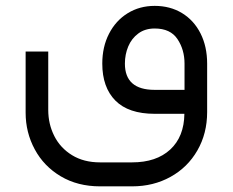

<svg xmlns="http://www.w3.org/2000/svg" viewBox="-20 -393 804 663"><path d="M695.3 -173.3V-6Q695.3 68 661.5 126.6Q627.8 185.2 568.7 217.8Q509.7 250.5 436.1 250.5H325.4Q248.2 250.5 189.8 215.8Q131.4 181.1 100 122.7Q68.5 64.3 68.5 -3.7V-215.1H146.6V-13.3Q146.6 35.4 167.5 76.7Q188.4 118.1 228.9 142.9Q269.3 167.7 325.4 167.7H436.1Q519.8 167.7 567.8 123.4Q615.8 79 616.7 0H514.2Q423.7 0 378.4 -45.7Q333.2 -91.5 333.2 -173.3Q333.2 -231.2 356.4 -276.4Q379.6 -321.7 420.7 -347.2Q461.9 -372.7 514.2 -372.7Q567.6 -372.7 608.7 -347.7Q649.8 -322.6 672.6 -277.3Q695.3 -232.1 695.3 -173.3ZM617.2 -173.3Q617.2 -221.5 592.8 -258Q568.5 -294.6 514.2 -294.6Q480.7 -294.6 457.5 -277.3Q434.3 -260.1 422.8 -232.5Q411.3 -205 411.3 -173.3Q411.3 -82.7 514.2 -82.7H617.2Z"/></svg>

Font: Arad
Style: Regular
Weight: 400
Designer: Mohammad Darvishi
Version: Version 1.010;September 21, 2024;FontCreator 15.0.0.2992 64-